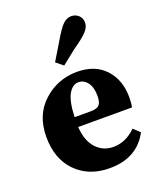

<svg xmlns="http://www.w3.org/2000/svg" viewBox="-145 -867 811 973"><g transform="rotate(-20 260.5 -380.5)"><path d="M315 -614 238 -553 200 -584 255 -675Q291 -737 311.5 -756.5Q332 -776 357 -776Q379 -776 395.5 -761Q412 -746 412 -721Q412 -698 391 -675Q370 -652 315 -614ZM198 -289H284Q319 -289 331.5 -303Q344 -317 344 -351Q344 -398 324.5 -423.5Q305 -449 276 -449Q244 -449 222.5 -411Q201 -373 198 -289ZM454 -134 488 -102Q426 15 278 15Q167 15 98 -54.5Q29 -124 29 -243Q29 -362 106 -431.5Q183 -501 287 -501Q384 -501 438.5 -442Q493 -383 493 -290Q493 -256 488 -236H198Q203 -160 240 -120Q277 -80 332 -80Q400 -80 454 -134Z"/></g></svg>

Font: TypoPRO Source Serif Pro
Style: Bold
Weight: 700
Designer: Frank Grießhammer
Foundry: Adobe Systems Incorporated
Version: Version 1.017;PS 1.0;hotconv 1.0.79;makeotf.lib2.5.61930